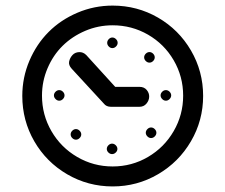

<svg xmlns="http://www.w3.org/2000/svg" viewBox="-20 -648 810 690"><path d="M384.8 -627.9Q473.1 -627.9 547.9 -584.7Q622.6 -541.5 666.3 -466.6Q710 -391.6 710 -303.2Q710 -215.3 666.3 -140.4Q622.6 -65.4 547.6 -21.7Q472.7 22 384.8 22Q296.4 22 221.4 -21.7Q146.5 -65.4 103.3 -140.1Q60.1 -214.8 60.1 -303.2Q60.1 -369.6 85.7 -429.7Q111.3 -489.7 154.8 -533.2Q198.2 -576.7 258.3 -602.3Q318.4 -627.9 384.8 -627.9ZM384.8 -557.1Q333 -557.1 286.1 -537.1Q239.3 -517.1 205.1 -483.4Q170.9 -449.7 150.9 -402.8Q130.9 -356 130.9 -304.2Q130.9 -235.4 164.8 -176.8Q198.7 -118.2 257.3 -84Q315.9 -49.8 384.8 -49.8Q453.6 -49.8 512 -84Q570.3 -118.2 604.2 -176.8Q638.2 -235.4 638.2 -304.2Q638.2 -373 604.2 -431.4Q570.3 -489.7 512 -523.4Q453.6 -557.1 384.8 -557.1ZM481 -264.2Q496.6 -264.2 506.1 -275.4Q515.6 -286.6 516.1 -300Q516.6 -313.5 507.3 -324.7Q498 -335.9 481 -335.9H394L290 -450.2Q278.8 -461.4 264.2 -460.7Q249.5 -460 240.5 -450.2Q231.4 -440.4 228.5 -427.2Q225.6 -414.1 237.8 -400.9L353 -275.9Q361.8 -264.2 378.9 -264.2ZM370.8 -481Q365.2 -486.8 365.2 -494.1Q365.2 -501.5 370.8 -507.3Q376.5 -513.2 383.8 -513.2Q391.1 -513.2 397 -507.3Q402.8 -501.5 402.8 -494.1Q402.8 -486.8 397 -481Q391.1 -475.1 383.8 -475.1Q376.5 -475.1 370.8 -481ZM503.9 -428.7Q498 -434.6 498 -441.9Q498 -449.2 503.9 -455.1Q509.8 -460.9 517.1 -460.9Q524.4 -460.9 530.3 -455.1Q536.1 -449.2 536.1 -441.9Q536.1 -434.6 530.3 -428.7Q524.4 -422.9 517.1 -422.9Q509.8 -422.9 503.9 -428.7ZM563 -292Q557.1 -297.9 557.1 -305.2Q557.1 -312.5 563 -318.4Q568.8 -324.2 576.2 -324.2Q583.5 -324.2 589.4 -318.4Q595.2 -312.5 595.2 -305.2Q595.2 -297.9 589.4 -292Q583.5 -286.1 576.2 -286.1Q568.8 -286.1 563 -292ZM509.8 -157.7Q503.9 -163.6 503.9 -170.9Q503.9 -178.2 509.8 -184.1Q515.6 -189.9 522.9 -189.9Q530.3 -189.9 536.1 -184.1Q542 -178.2 542 -170.9Q542 -163.6 536.1 -157.7Q530.3 -151.9 522.9 -151.9Q515.6 -151.9 509.8 -157.7ZM369.6 -99.9Q363.8 -105.5 363.8 -112.8Q363.8 -120.1 369.6 -126Q375.5 -131.8 382.8 -131.8Q390.1 -131.8 396 -126Q401.9 -120.1 401.9 -112.8Q401.9 -105.5 396 -99.9Q390.1 -94.2 382.8 -94.2Q375.5 -94.2 369.6 -99.9ZM239.7 -151.9Q233.9 -157.7 233.9 -165Q233.9 -172.4 239.7 -178.2Q245.6 -184.1 252.9 -184.1Q260.3 -184.1 266.1 -178.2Q272 -172.4 272 -165Q272 -157.7 266.1 -151.9Q260.3 -146 252.9 -146Q245.6 -146 239.7 -151.9ZM179.7 -292Q173.8 -297.9 173.8 -305.2Q173.8 -312.5 179.7 -318.4Q185.5 -324.2 192.9 -324.2Q200.2 -324.2 206.1 -318.4Q211.9 -312.5 211.9 -305.2Q211.9 -297.9 206.1 -292Q200.2 -286.1 192.9 -286.1Q185.5 -286.1 179.7 -292Z"/></svg>

Font: Modern Pictograms
Style: Normal
Weight: 400
Designer: John Caserta
Foundry: John Caserta
Version: 1.000